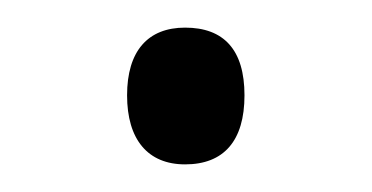

<svg xmlns="http://www.w3.org/2000/svg" viewBox="-20 -499 269 139"><path d="M72 -430C72 -398 87 -380 114 -380C142 -380 157 -397 157 -430C157 -463 142 -479 114 -479C87 -479 72 -462 72 -430Z"/></svg>

Font: Noto Sans Kannada UI SemiCondensed Light
Style: Regular
Weight: 300
Width: 4
Designer: Jelle Bosma - Monotype Design Team
Foundry: Monotype Imaging Inc.
Version: Version 2.005